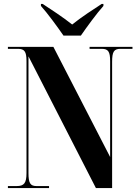

<svg xmlns="http://www.w3.org/2000/svg" viewBox="-20 -951 699 971"><path d="M301 -771H389C420 -816 469 -883 503 -921V-931H494C454 -905 389 -863 345 -827C300 -863 236 -905 196 -931H187V-921C221 -883 270 -816 301 -771ZM20 0H228V-10H165C133 -10 124 -25 124 -76V-666L465 0H547V-638C547 -689 556 -704 589 -704H650V-714H433V-704H495C527 -704 537 -690 537 -642V-157L250 -714H20V-704H71C104 -704 114 -690 114 -642V-76C114 -25 102 -10 64 -10H20Z"/></svg>

Font: Noto Serif Display Condensed Extra
Style: Regular
Weight: 800
Width: 3
Designer: Monotype Design Team
Foundry: Monotype Imaging Inc.
Version: Version 1.900